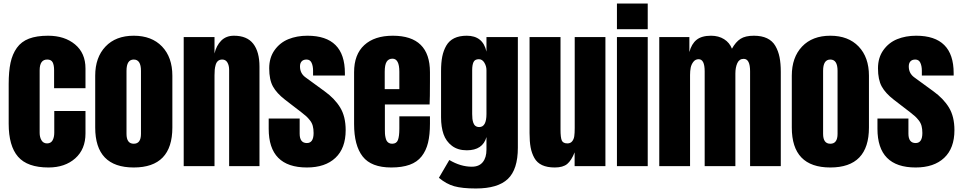

<svg xmlns="http://www.w3.org/2000/svg" viewBox="-20 -943 5457 1090"><path d="M255.4 7.8Q135.3 7.8 82.3 -53.5Q29.3 -114.7 29.3 -240.2V-465.8Q29.3 -537.6 39.8 -586.7Q50.3 -635.7 75.7 -671.4Q101.1 -707 144.5 -723.6Q188 -740.2 252.9 -740.2Q346.7 -740.2 406 -690.9Q465.3 -641.6 465.3 -554.2V-442.4H287.1V-544.9Q287.1 -573.7 278.8 -589.4Q270.5 -605 248 -605Q205.1 -605 205.1 -543.9V-189Q205.1 -164.1 215.6 -146.5Q226.1 -128.9 247.1 -128.9Q268.6 -128.9 278.3 -146Q288.1 -163.1 288.1 -189.9V-313H465.3V-185.1Q465.3 -95.7 407 -43.9Q348.6 7.8 255.4 7.8Z M739.3 7.8Q520.5 7.8 520.5 -219.2V-513.2Q520.5 -617.2 578.9 -678.7Q637.2 -740.2 739.3 -740.2Q841.3 -740.2 899.9 -679Q958.5 -617.7 958.5 -513.2V-219.2Q958.5 7.8 739.3 7.8ZM780.3 -183.1V-541Q780.3 -605 739.3 -605Q698.2 -605 698.2 -541V-183.1Q698.2 -127 739.3 -127Q780.3 -127 780.3 -183.1Z M1197.8 0H1022.9V-732.4H1197.8V-639.2Q1208 -684.1 1235.8 -712.2Q1263.7 -740.2 1308.1 -740.2Q1382.3 -740.2 1417.7 -694.6Q1453.1 -648.9 1453.1 -564.9V0H1280.8V-546.9Q1280.8 -571.3 1271 -588.1Q1261.2 -605 1241.7 -605Q1227.1 -605 1217.8 -597.2Q1208.5 -589.4 1204.3 -574.7Q1200.2 -560.1 1199 -546.9Q1197.8 -533.7 1197.8 -515.1Z M1722.2 7.8Q1505.4 7.8 1505.4 -211.9V-270H1681.2V-184.1Q1681.2 -130.9 1722.2 -130.9Q1760.3 -130.9 1760.3 -188Q1760.3 -210.9 1755.6 -228.3Q1751 -245.6 1739.5 -260Q1728 -274.4 1718.8 -282.7Q1709.5 -291 1691.4 -305.2L1598.1 -377Q1550.8 -413.6 1529.5 -452.1Q1508.3 -490.7 1508.3 -555.2Q1508.3 -615.7 1538.8 -658.4Q1569.3 -701.2 1617.4 -720.7Q1665.5 -740.2 1725.1 -740.2Q1938 -740.2 1938 -527.8V-514.2H1757.3V-542Q1757.3 -568.4 1748.8 -586.7Q1740.2 -605 1720.2 -605Q1702.1 -605 1692.6 -594.7Q1683.1 -584.5 1683.1 -565.9Q1683.1 -526.4 1714.4 -503.9L1822.8 -424.8Q1880.4 -383.3 1911.4 -332.3Q1942.4 -281.2 1942.4 -204.1Q1942.4 -101.6 1884.3 -46.9Q1826.2 7.8 1722.2 7.8Z M2201.2 7.8Q2087.9 7.8 2039.1 -54.4Q1990.2 -116.7 1990.2 -238.8V-533.2Q1990.2 -633.8 2048.1 -687Q2106 -740.2 2210 -740.2Q2420.9 -740.2 2420.9 -533.2V-480Q2420.9 -383.3 2418.9 -350.1H2165V-208.5Q2165 -194.3 2165.5 -184.6Q2166 -174.8 2168.5 -163.1Q2170.9 -151.4 2175 -144Q2179.2 -136.7 2187 -131.8Q2194.8 -127 2206.1 -127Q2231 -127 2239 -147.9Q2247.1 -168.9 2247.1 -212.4V-282.7H2420.9V-241.2Q2420.9 -177.7 2409.9 -132.6Q2398.9 -87.4 2373.5 -55.2Q2348.1 -22.9 2305.4 -7.6Q2262.7 7.8 2201.2 7.8ZM2164.1 -535.6V-437H2247.1V-535.6Q2247.1 -609.9 2208 -609.9Q2186 -609.9 2175 -592.5Q2164.1 -575.2 2164.1 -535.6Z M2681.6 127Q2604 127 2558.8 114.3Q2513.7 101.6 2471.7 66.4L2530.8 -34.7Q2594.7 3.4 2658.7 3.4Q2699.7 3.4 2720.7 -22.5Q2741.7 -48.3 2741.7 -93.3V-165Q2720.7 -89.8 2629.9 -89.8Q2579.1 -89.8 2545.7 -115.2Q2512.2 -140.6 2498 -181.4Q2483.9 -222.2 2483.9 -276.9V-540Q2483.9 -586.9 2490.7 -621.6Q2497.6 -656.2 2513.7 -684.1Q2529.8 -711.9 2558.8 -726.1Q2587.9 -740.2 2629.9 -740.2Q2721.7 -740.2 2741.7 -649.9V-732.4H2919.9V-104.5Q2919.9 19 2863 73Q2806.2 127 2681.6 127ZM2700.7 -221.7Q2741.7 -221.7 2741.7 -295.9V-544.9Q2741.7 -567.4 2729.7 -587.2Q2717.8 -606.9 2698.7 -606.9Q2675.8 -606.9 2668.2 -590.6Q2660.6 -574.2 2660.6 -544.9V-295.9Q2660.6 -280.3 2661.9 -269Q2663.1 -257.8 2667 -246.1Q2670.9 -234.4 2679.4 -228Q2688 -221.7 2700.7 -221.7Z M3129.4 7.8Q3086.4 7.8 3057.6 -5.6Q3028.8 -19 3013.7 -46.1Q2998.5 -73.2 2992.4 -106.4Q2986.3 -139.6 2986.3 -187V-732.4H3162.1V-207.5Q3162.1 -161.6 3169.4 -145.3Q3176.8 -128.9 3201.2 -128.9Q3218.8 -128.9 3228.3 -140.9Q3237.8 -152.8 3240.2 -169.9Q3242.7 -187 3242.7 -216.3V-732.4H3417V0H3242.2V-78.1Q3224.1 -32.2 3200.2 -12.2Q3176.3 7.8 3129.4 7.8Z M3657.2 0H3482.4V-732.4H3657.2ZM3657.2 -777.3H3482.4V-922.9H3657.2Z M3897.5 0H3722.7V-732.4H3893.6V-647.5Q3905.8 -693.8 3934.6 -717Q3963.4 -740.2 4016.6 -740.2Q4059.6 -740.2 4090.8 -720.5Q4122.1 -700.7 4135.3 -666.5Q4156.7 -705.1 4184.1 -722.7Q4211.4 -740.2 4259.8 -740.2Q4304.2 -740.2 4334.7 -725.6Q4365.2 -710.9 4381.8 -682.4Q4398.4 -653.8 4405.5 -618.4Q4412.6 -583 4412.6 -535.2V0H4238.3V-538.1Q4238.3 -608.9 4202.1 -608.9Q4176.8 -608.9 4165.8 -584.5Q4154.8 -560.1 4154.8 -525.9V0H3980.5V-538.1Q3980.5 -606.9 3946.3 -606.9Q3927.7 -606.9 3916.3 -592Q3904.8 -577.1 3901.1 -558.6Q3897.5 -540 3897.5 -517.1Z M4693.8 7.8Q4475.1 7.8 4475.1 -219.2V-513.2Q4475.1 -617.2 4533.4 -678.7Q4591.8 -740.2 4693.8 -740.2Q4795.9 -740.2 4854.5 -679Q4913.1 -617.7 4913.1 -513.2V-219.2Q4913.1 7.8 4693.8 7.8ZM4734.9 -183.1V-541Q4734.9 -605 4693.8 -605Q4652.8 -605 4652.8 -541V-183.1Q4652.8 -127 4693.8 -127Q4734.9 -127 4734.9 -183.1Z M5178.2 7.8Q4961.4 7.8 4961.4 -211.9V-270H5137.2V-184.1Q5137.2 -130.9 5178.2 -130.9Q5216.3 -130.9 5216.3 -188Q5216.3 -210.9 5211.7 -228.3Q5207 -245.6 5195.6 -260Q5184.1 -274.4 5174.8 -282.7Q5165.5 -291 5147.5 -305.2L5054.2 -377Q5006.8 -413.6 4985.6 -452.1Q4964.4 -490.7 4964.4 -555.2Q4964.4 -615.7 4994.9 -658.4Q5025.4 -701.2 5073.5 -720.7Q5121.6 -740.2 5181.2 -740.2Q5394 -740.2 5394 -527.8V-514.2H5213.4V-542Q5213.4 -568.4 5204.8 -586.7Q5196.3 -605 5176.3 -605Q5158.2 -605 5148.7 -594.7Q5139.2 -584.5 5139.2 -565.9Q5139.2 -526.4 5170.4 -503.9L5278.8 -424.8Q5336.4 -383.3 5367.4 -332.3Q5398.4 -281.2 5398.4 -204.1Q5398.4 -101.6 5340.3 -46.9Q5282.2 7.8 5178.2 7.8Z"/></svg>

Font: Anton
Style: Regular
Weight: 400
Designer: Vernon Adams, Tural Alisoy
Foundry: Vernon Adams
Version: Version 2.300